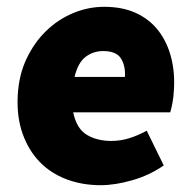

<svg xmlns="http://www.w3.org/2000/svg" viewBox="-20 -532 566 564"><path d="M32 -250Q35 -311 58 -359.5Q81 -408 116.5 -442Q152 -476 196 -494Q240 -512 286 -512Q341 -512 381 -493Q421 -474 446 -441Q471 -408 482.5 -364Q494 -320 491 -270Q490 -247 486.5 -229Q483 -211 480 -202H195Q205 -154 235 -136Q265 -118 307 -118Q333 -118 358 -125.5Q383 -133 411 -148L461 -46Q419 -17 368.5 -2.5Q318 12 276 12Q221 12 175 -5.5Q129 -23 96.5 -56.5Q64 -90 46.5 -139Q29 -188 32 -250ZM347 -306Q349 -338 335.5 -360Q322 -382 283 -382Q254 -382 231.5 -365Q209 -348 199 -306Z"/></svg>

Font: Kilde Sans Black
Style: Regular
Weight: 900
Italic angle: -3°
Designer: Paul D. Hunt
Foundry: Adobe Systems Incorporated
Version: Version 1.050;PS Version 1.000;hotconv 1.0.70;makeotf.lib2.5